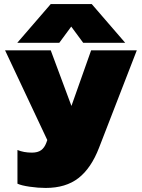

<svg xmlns="http://www.w3.org/2000/svg" viewBox="-20 -728 699 946"><path d="M230 -708H432L597 -517H390L331 -597L272 -517H65ZM66 177V11Q97 24 137 24Q166 24 182.5 12Q199 0 208 -24L213 -38L5 -480H230L332 -206L429 -480H654L468 0Q429 101 366.5 149.5Q304 198 205 198Q168 198 126.5 192Q85 186 66 177Z"/></svg>

Font: Prompt Black
Style: Regular
Weight: 900
Designer: Katatrad Team
Foundry: CadsonDemak
Version: Version 1.001